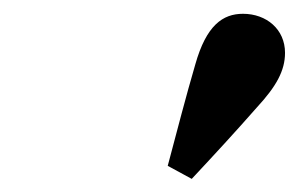

<svg xmlns="http://www.w3.org/2000/svg" viewBox="-20 -805 442 284"><path d="M228.1 -559.7 263.6 -540.4C297.4 -576.5 328.7 -610.5 360.4 -646.6C388.5 -677.1 401.6 -700.3 401.6 -726.9C401.6 -761.6 374.2 -784.6 339.4 -784.6C309.5 -784.6 285.2 -767.5 268.9 -709.8C255.4 -663.8 241.3 -609.3 228.1 -559.7Z"/></svg>

Font: Source Serif 4 Variable
Style: Italic
Weight: 400
Italic angle: -12°
Designer: Frank Grießhammer
Foundry: Adobe Systems Incorporated
Version: Version 4.004;hotconv 1.0.116;makeotfexe 2.5.65601